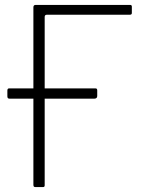

<svg xmlns="http://www.w3.org/2000/svg" viewBox="-20 -762 580 782"><path d="M116 -732Q116 -742 125 -742H510Q517 -742 517 -735V-709Q517 -702 509 -702H171Q162 -702 162 -693V-7Q162 0 155 0H125Q120 0 118 -2Q116 -4 116 -10ZM376 -394V-371Q376 -360 363 -360H20Q14 -360 12 -362.5Q10 -365 10 -370V-393Q10 -402 17 -402H369Q376 -402 376 -394Z"/></svg>

Font: Libre Franklin Thin
Style: Regular
Weight: 100
Designer: Pablo Impallari, Rodrigo Fuenzalida, Nhung Nguyen
Foundry: Impallari Type
Version: Version 3.000